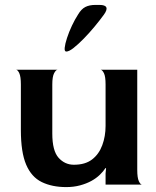

<svg xmlns="http://www.w3.org/2000/svg" viewBox="-20 -752 637 782"><path d="M250 10Q192 10 150 -10.5Q108 -31 86.5 -81.5Q65 -132 65 -222V-408Q65 -440 58.5 -454Q52 -468 45 -468H215Q208 -468 200.5 -454Q193 -440 193 -408V-208Q193 -138 218.5 -109.5Q244 -81 281 -81Q327 -81 355 -102.5Q383 -124 396.5 -160.5Q410 -197 410 -239V-408Q410 -440 403.5 -453.5Q397 -467 390 -468H539V-60Q539 -28 545.5 -14Q552 0 559 0H410V-46L412 -66L410 -68Q401 -54 386.5 -40Q372 -26 352 -15Q332 -4 306 3Q280 10 250 10ZM250 -542Q242 -542 243.5 -557.5Q245 -573 253 -597.5Q261 -622 273 -647.5Q285 -673 298 -693Q311 -715 327.5 -723.5Q344 -732 369 -732H385Q432 -732 403 -692Q387 -670 365.5 -644Q344 -618 321.5 -595Q299 -572 280 -557Q261 -542 250 -542Z"/></svg>

Font: Red Rose SemiBold
Style: Regular
Weight: 600
Designer: Jaikishan Patel
Version: Version 2.000